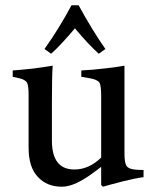

<svg xmlns="http://www.w3.org/2000/svg" viewBox="-20 -693 575 725"><path d="M378 -508 353 -490Q314 -525 263 -586Q208 -521 173 -490L148 -508Q201 -582 250 -673H277Q330 -576 378 -508ZM522 -51V-24Q491 -20 443 -8Q389 6 369 12L362 6V-63Q317 -28 292 -14Q248 12 213 12Q157 12 123 -25Q88 -61 88 -136V-334Q88 -370 82 -381Q75 -392 55 -397L28 -403V-427Q47 -428 104 -434Q129 -437 179 -445Q176 -412 176 -299V-162Q176 -53 261 -53Q316 -53 362 -98V-333Q362 -371 355 -382Q347 -392 322 -397L287 -403V-427Q331 -429 379 -435Q403 -437 450 -445V-113Q450 -76 459 -65Q467 -54 496 -52Z"/></svg>

Font: Ponomar
Style: Regular
Weight: 400
Version: Version 1.301; ttfautohint (v1.8.4.7-5d5b)